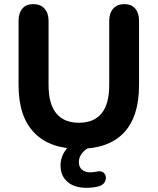

<svg xmlns="http://www.w3.org/2000/svg" viewBox="-20 -698 750 914"><path d="M68.4 -292.7V-599.2Q68.4 -635.3 86.3 -656.9Q104.3 -678.4 138.6 -678.4Q172.9 -678.4 192 -656.9Q211.2 -635.3 211.2 -599.2V-292.7Q211.2 -203.2 247.8 -158.5Q284.4 -113.7 355.9 -113.7Q427.4 -113.7 463.7 -158.5Q499.9 -203.2 499.9 -292.7V-599.2Q499.9 -635.3 518.9 -656.9Q537.8 -678.4 572.3 -678.4Q605.6 -678.4 623.8 -657Q641.9 -635.6 641.9 -599.2V-292.7Q641.9 -142.4 569.5 -66Q497 10.4 355.9 10.4Q217 10.4 142.7 -66.4Q68.4 -143.2 68.4 -292.7ZM268.2 89.6Q268.2 46.7 296.5 11Q324.8 -24.7 372.7 -44L413.1 0Q387.1 10.8 371.3 30.4Q355.4 50 355.4 73.5Q355.4 97.3 370.7 109.9Q386 122.5 410.6 122.5Q424.1 122.5 439.3 118.9Q464.6 113.3 476.4 127.2Q488.2 141.2 482.2 160.5Q476.2 179.8 455.1 187.2Q430.5 196 391.1 196Q333.5 196 300.8 167.4Q268.2 138.8 268.2 89.6Z"/></svg>

Font: SN Pro Thin
Style: Regular
Weight: 200
Designer: Tobias Whetton
Foundry: Supernotes
Version: Version 1.003;Glyphs 3.3 (3324)